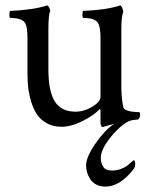

<svg xmlns="http://www.w3.org/2000/svg" viewBox="-20 -460 555 707"><path d="M357.9 7.8Q354.5 7.8 352.3 2.9Q350.1 -2 350.1 -7.8V-54.2L348.1 -59.1Q325.2 -34.7 283.4 -13.9Q241.7 6.8 206.1 6.8Q175.8 6.8 152.6 -6.1Q129.4 -19 116.2 -38.6Q103 -58.1 94.7 -85.9Q86.4 -113.8 83.7 -138.7Q81.1 -163.6 81.1 -191.9V-319.8Q81.1 -358.9 73.2 -374Q62.5 -394 17.1 -394Q14.6 -396.5 14.4 -406.2Q14.2 -416 17.1 -419.9Q99.6 -422.9 153.8 -439.9Q157.2 -439.9 161.1 -432.1Q165 -424.3 165 -419.9Q158.2 -406.2 158.2 -351.1V-204.1Q158.2 -124 181.9 -86.4Q205.6 -48.8 257.8 -48.8Q290 -48.8 320.1 -67.1Q350.1 -85.4 350.1 -104V-319.8Q350.1 -357.9 341.8 -374Q331.1 -394 286.1 -394Q283.7 -396.5 283.4 -406.2Q283.2 -416 286.1 -419.9Q368.7 -422.9 422.9 -439.9Q426.3 -439.9 430.2 -430.2Q434.1 -420.4 434.1 -416Q426.8 -401.4 426.8 -351.1V-141.1Q426.8 -99.6 434.1 -64.9Q435.5 -58.6 445.1 -54.4Q454.6 -50.3 464.4 -49.1Q474.1 -47.9 483.4 -47.4Q492.7 -46.9 493.2 -46.9Q496.1 -45.4 496.1 -36.1Q496.1 -33.2 493.4 -26.6Q490.7 -20 487.8 -20L470.2 -18.1Q439.5 -14.6 395.3 35.9Q351.1 86.4 351.1 122.1Q351.1 140.1 360.1 154.1Q369.1 168 392.1 168Q409.7 168 425.3 162.1Q440.9 156.2 449.7 148.9Q458.5 141.6 465.1 135.7Q471.7 129.9 473.1 129.9Q473.6 129.9 474.9 131.3Q476.1 132.8 477.1 136.2Q478 139.6 478 143.1Q478 154.8 473.1 161.1Q422.9 227.1 368.2 227.1Q348.1 227.1 333.5 219Q318.8 210.9 311.3 198.2Q303.7 185.5 300.3 173.3Q296.9 161.1 296.9 149.9Q296.9 118.7 331.1 69.1Q365.2 19.5 399.9 -3.9Q358.9 7.8 357.9 7.8Z"/></svg>

Font: Crimson
Style: Roman
Weight: 400
Version: Version 0.8